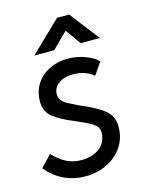

<svg xmlns="http://www.w3.org/2000/svg" viewBox="-123 -780 671 860"><g transform="rotate(-15 212.5 -349.5)"><path d="M-13 -75 38 -128Q69 -95 100 -80Q131 -65 167 -65Q216 -65 248 -87.5Q280 -110 285 -150L286 -160Q286 -178 276 -190Q266 -202 248 -211.5Q230 -221 187 -240Q118 -268 86.5 -294Q55 -320 55 -367Q55 -412 77 -446.5Q99 -481 137.5 -500.5Q176 -520 223 -520Q264 -520 303 -506Q342 -492 363 -471L324 -414Q286 -446 228 -446Q187 -446 161.5 -427Q136 -408 136 -377Q136 -361 146 -349Q156 -337 170 -329.5Q184 -322 219 -305Q298 -272 332 -243.5Q366 -215 366 -167Q366 -115 339.5 -75Q313 -35 267.5 -12.5Q222 10 167 10Q59 10 -13 -75ZM226 -709H282L388 -572H299L248 -643L176 -572H84Z"/></g></svg>

Font: Bellota
Style: Bold Italic
Weight: 700
Italic angle: -7.5°
Designer: Kemie Guaida
Foundry: Kemie Guaida
Version: Version 4.001